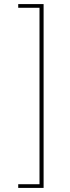

<svg xmlns="http://www.w3.org/2000/svg" viewBox="-20 -780 341 938"><path d="M69 -760V-742H173V120H69V138H193V-760Z"/></svg>

Font: IBM Plex Sans Thai Looped Thin
Style: Regular
Weight: 100
Designer: Mike Abbink, Paul van der Laan, Pieter van Rosmalen, Ben Mitchell, Mark Frömberg
Foundry: Bold Monday
Version: Version 1.1